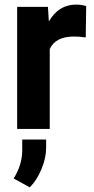

<svg xmlns="http://www.w3.org/2000/svg" viewBox="-20 -558 405 831"><path d="M351.1 -396Q322.3 -399.9 300.3 -399.9Q220.2 -399.9 195.3 -345.7V0H54.2V-528.3H187.5L191.4 -465.3Q233.9 -538.1 309.1 -538.1Q332.5 -538.1 353 -531.7ZM108.9 252.9 39.1 214.4Q74.7 158.2 76.2 96.2V45.9H179.7V80.6Q179.7 126 159.4 174.3Q139.2 222.7 108.9 252.9Z"/></svg>

Font: RobotoInd
Style: Bold
Weight: 700
Designer: Google
Version: Version 2.001150; 2014